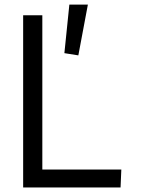

<svg xmlns="http://www.w3.org/2000/svg" viewBox="-20 -826 624 846"><path d="M285.6 -805.7H367.2L325.2 -582L263.7 -591.8ZM82 0V-758.8H166.5V-79.1H514.6L511.2 0Z"/></svg>

Font: Duru Sans
Style: Regular
Weight: 400
Designer: Onur Yazõcõgil
Foundry: Onur Yazõcõgil
Version: Version 1.002